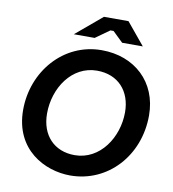

<svg xmlns="http://www.w3.org/2000/svg" viewBox="-96 -984 971 1080"><g transform="rotate(10 389.0 -444.0)"><path d="M377 12C592 12 756 -167 756 -397C756 -588 619 -713 431 -713C212 -713 53 -525 53 -306C53 -78 233 12 377 12ZM382 -105C265 -105 189 -185 189 -309C189 -455 281 -595 425 -595C546 -595 620 -512 620 -391C620 -248 527 -105 382 -105ZM260 -774H379L459 -831H477L536 -774H654L550 -900H410Z"/></g></svg>

Font: Fixel Display SemiBold
Style: Italic
Weight: 600
Italic angle: -10°
Designer: AlfaBravo + MacPaw
Foundry: Kyrylo Tkachov, Marchela Mozhyna, Serhii Makarenko, Maria Weinstein, Zakhar Kryvoshyya
Version: Version 1.210;Glyphs 3.2 (3217)